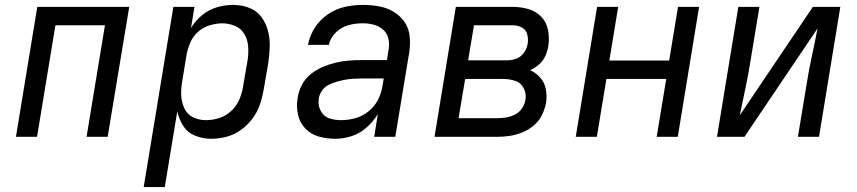

<svg xmlns="http://www.w3.org/2000/svg" viewBox="-20 -558 3496 783"><path d="M45 0H131L206 -455H408L333 0H419L507 -530H132Z M566 205H652L703 -104Q710 -72 727.5 -44.5Q745 -17 776 -4.5Q807 8 841 8Q872 8 903 0Q934 -8 961.5 -27.5Q989 -47 1009 -73.5Q1029 -100 1039.5 -130.5Q1050 -161 1055 -191L1074 -301Q1079 -335 1080 -368.5Q1081 -402 1072.5 -433.5Q1064 -465 1045 -490Q1026 -515 995 -526.5Q964 -538 930 -538Q898 -538 865 -528.5Q832 -519 804.5 -496.5Q777 -474 759 -444L773 -530H687ZM820 -68Q791 -68 767 -80Q743 -92 731.5 -117Q720 -142 719 -170Q718 -198 723 -226L741 -336Q746 -361 756.5 -385.5Q767 -410 788 -428.5Q809 -447 834 -454.5Q859 -462 885 -463Q913 -463 938 -452.5Q963 -442 976.5 -419Q990 -396 992 -369Q994 -342 990 -314L971 -204Q967 -177 955.5 -151Q944 -125 922.5 -105Q901 -85 874 -76.5Q847 -68 820 -68Z M1348 8Q1381 8 1414.5 -3Q1448 -14 1475.5 -38.5Q1503 -63 1521 -93L1506 0H1592L1649 -345Q1654 -378 1650.5 -411Q1647 -444 1629 -469.5Q1611 -495 1583.5 -511Q1556 -527 1524 -532.5Q1492 -538 1459 -538Q1423 -538 1386.5 -530Q1350 -522 1317 -499.5Q1284 -477 1263.5 -444.5Q1243 -412 1236 -375H1321Q1327 -404 1350 -426Q1373 -448 1401.5 -455.5Q1430 -463 1459 -463Q1482 -463 1503.5 -457.5Q1525 -452 1541.5 -438Q1558 -424 1563.5 -402Q1569 -380 1565 -357L1558 -313H1456Q1430 -313 1403 -311Q1376 -309 1349 -302.5Q1322 -296 1296 -285Q1270 -274 1247 -255.5Q1224 -237 1211 -211.5Q1198 -186 1194 -159Q1188 -125 1195 -91.5Q1202 -58 1225 -34Q1248 -10 1280.5 -1Q1313 8 1348 8Q1348 8 1348 8Q1348 8 1348 8Q1348 8 1348 8Q1348 8 1348 8ZM1371 -68Q1347 -68 1325.5 -74.5Q1304 -81 1291.5 -100Q1279 -119 1279 -142Q1279 -149 1280 -157Q1283 -174 1293.5 -189Q1304 -204 1320.5 -212Q1337 -220 1354 -225Q1371 -230 1388 -233Q1405 -236 1422 -237Q1439 -238 1456 -238H1545L1540 -209Q1536 -180 1522 -152Q1508 -124 1483 -104Q1458 -84 1429 -76Q1400 -68 1371 -68Z M1752 0H2008Q2034 0 2059.5 -4Q2085 -8 2110 -18Q2135 -28 2156.5 -46Q2178 -64 2190 -88.5Q2202 -113 2207 -139Q2211 -167 2206 -194Q2201 -221 2183.5 -241Q2166 -261 2142 -272Q2162 -281 2178.5 -295.5Q2195 -310 2204 -330Q2213 -350 2216 -370Q2221 -403 2215 -435Q2209 -467 2187.5 -489.5Q2166 -512 2135 -521Q2104 -530 2071 -530H1839ZM2050 -312H1889L1913 -455H2071Q2091 -455 2108 -446Q2125 -437 2130 -418Q2135 -399 2132 -380Q2129 -361 2117.5 -344Q2106 -327 2087.5 -319.5Q2069 -312 2050 -312ZM1850 -76 1877 -236H2032Q2057 -236 2080.5 -228.5Q2104 -221 2115.5 -199Q2127 -177 2123 -152Q2120 -133 2109 -116.5Q2098 -100 2080.5 -91Q2063 -82 2044.5 -79Q2026 -76 2008 -76Z M2328 0H2414L2453 -236H2697L2658 0H2744L2831 -530H2745L2709 -311H2465L2501 -530H2415Z M2904 0H3016L3314 -442Q3303 -384 3290.5 -327Q3278 -270 3269 -212L3234 0H3320L3407 -530H3295L2997 -88Q3009 -146 3021 -203Q3033 -260 3042 -318L3077 -530H2991Z"/></svg>

Font: Iosevka Sparkle Oblique
Style: Regular
Weight: 400
Italic angle: -9°
Designer: Belleve Invis
Foundry: Belleve Invis
Version: Version 4.5.0; ttfautohint (v1.8.3)